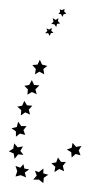

<svg xmlns="http://www.w3.org/2000/svg" viewBox="-37 -421 245 434"><path d="M61 -40V-29L72 -26L62 -19L61 -7L51 -15H38L46 -24L42 -35L51 -32ZM16 -50 18 -40 29 -38 19 -31 22 -20 10 -25 -2 -22 2 -34 -2 -46 9 -42ZM94 -65 101 -55H112L105 -46L108 -34L97 -39L86 -32L88 -44L79 -52L90 -54ZM-5 -97 3 -88 15 -90 9 -80 16 -71 4 -72 -4 -62 -6 -74 -17 -79 -7 -85ZM127 -98 135 -89 147 -91 141 -81 145 -70 134 -73 125 -65 124 -77 114 -83 125 -87ZM4 -146 11 -136H23L16 -127L20 -116L8 -119L-1 -112V-124L-11 -131L1 -134ZM18 -193 24 -183 36 -182 28 -173 31 -162 20 -167 10 -160 11 -172 2 -180 13 -182ZM35 -240 40 -229 52 -228 43 -219 46 -208 35 -213 25 -207 26 -219 18 -227 29 -229ZM53 -286 58 -275 70 -272 61 -265 63 -253 52 -259 42 -253 44 -265 36 -274 48 -275ZM113 -390 107 -389 104 -383 101 -389 95 -390 99 -394 98 -400 103 -398 109 -401 108 -395ZM84 -347 78 -346 75 -340 72 -346H65L70 -351L68 -357L74 -354L80 -358L79 -351ZM99 -368 92 -367 90 -360 86 -366 79 -367 84 -372 82 -380 89 -376 95 -380 94 -373Z"/></svg>

Font: Santa christmas start
Style: Regular
Weight: 400
Designer: MUHAMMAD YONI
Version: Version 001.000